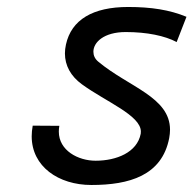

<svg xmlns="http://www.w3.org/2000/svg" viewBox="-20 -523 558 553"><path d="M215.8 -280.3C284.7 -230 385.7 -190.9 385.7 -144C385.7 -142.1 385.7 -139.6 385.3 -137.7C375 -84 315.4 -60.1 255.4 -60.1C205.1 -60.1 149.4 -89.4 149.4 -144C149.4 -149.4 149.9 -154.8 150.9 -160.6L74.2 -161.1C72.3 -150.4 71.3 -140.1 71.3 -130.4C71.3 -43.5 148.4 9.8 243.2 9.8C352.1 9.8 446.3 -17.1 467.3 -125C468.8 -133.3 469.7 -141.6 469.7 -149.4C469.7 -243.7 350.1 -272.5 262.7 -345.7C253.4 -353.5 249 -363.3 249 -374C249 -400.9 278.8 -430.7 342.3 -430.7C403.3 -430.7 455.1 -419.9 488.8 -401.9L517.1 -474.6C468.8 -494.6 415.5 -502.9 349.1 -502.9C247.6 -502.9 185.5 -466.3 169.9 -394.5C168 -385.7 167 -377.4 167 -369.1C167 -334.5 183.6 -303.7 215.8 -280.3Z"/></svg>

Font: Fantasque Sans Mono
Style: RegItalic
Weight: 400
Italic angle: -11°
Monospace: yes
Designer: Jany Belluz
Version: Version 1.6.3